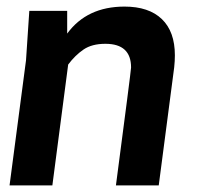

<svg xmlns="http://www.w3.org/2000/svg" viewBox="-20 -563 603 583"><path d="M462 0H332Q377 -342 378 -358Q378 -430 300 -430Q259 -430 233.5 -412.5Q208 -395 187 -367L139 0H9L59 -380L69 -530H184V-461Q244 -543 358 -543Q432 -543 471.5 -505Q511 -467 511 -395Q511 -378 509 -359Z"/></svg>

Font: Tanohe Sans SemiBold
Style: Italic
Weight: 600
Designer: Village Type and Design LLC & Cristiano Sobral
Foundry: Cooper Hewitt Smithsonian Design Museum
Version: Version 1.00;September 29, 2021;FontCreator 13.0.0.2655 64-b